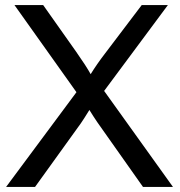

<svg xmlns="http://www.w3.org/2000/svg" viewBox="-20 -736 707 756"><path d="M4 0 281 -373 37 -716H150L280 -532Q320 -475 337 -444Q361 -483 394 -526L538 -716H641L390 -378L661 0H543L363 -255Q348 -277 332 -303Q308 -264 298 -250L118 0Z"/></svg>

Font: Ekushey Amar Desh
Style: Regular
Weight: 400
Designer: Al Mamun Sumon
Foundry: Al Mamun Sumon
Version: Version 1.0